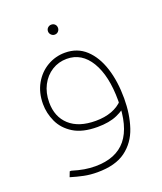

<svg xmlns="http://www.w3.org/2000/svg" viewBox="-135 -615 763 903"><g transform="rotate(-20 246.5 -163.5)"><path d="M270 0Q195 0 150 -28Q105 -56 85 -99.5Q65 -143 65 -189Q65 -246 89.5 -289.5Q114 -333 155 -357Q196 -381 244 -381Q306 -381 348 -342Q390 -303 411.5 -236Q433 -169 433 -84H403Q403 -208 360 -279.5Q317 -351 242 -351Q201 -351 167.5 -330Q134 -309 114.5 -271.5Q95 -234 95 -186Q95 -114 141 -72Q187 -30 272 -30Q317 -30 352 -43Q387 -56 410 -81L432 -61Q408 -35 368.5 -17.5Q329 0 270 0ZM197 200Q161 200 129.5 193.5Q98 187 65 177L75 151H83Q116 161 143 165.5Q170 170 197 170Q301 170 352 107.5Q403 45 403 -84H433Q433 -5 411.5 59.5Q390 124 338.5 162Q287 200 197 200ZM229 -477Q219 -477 211.5 -484.5Q204 -492 204 -502Q204 -513 211.5 -520Q219 -527 229 -527Q240 -527 247 -520Q254 -513 254 -502Q254 -492 247 -484.5Q240 -477 229 -477Z"/></g></svg>

Font: Fustat ExtraLight
Style: Regular
Weight: 250
Designer: Mohamed Gaber, Khaled Hosny, Laura Garcia Mut
Foundry: Kief Type Foundry, Alif Type Foundry, Hard Type Foundry
Version: Version 1.007